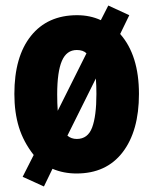

<svg xmlns="http://www.w3.org/2000/svg" viewBox="-20 -618 556 695"><path d="M483 -278Q483 -144 424 -67Q365 10 257 10Q210 10 170 -7L139 57L62 22L102 -57Q65 -104 48.5 -157.5Q32 -211 32 -278Q32 -413 92 -488Q152 -563 259 -563Q306 -563 345 -545L372 -598L448 -563L415 -495Q483 -418 483 -278ZM187 -276Q187 -260 187.5 -245Q188 -230 189 -217L293 -425Q281 -437 258 -437Q221 -437 204 -397.5Q187 -358 187 -276ZM329 -278Q329 -293 328.5 -307Q328 -321 327 -334L224 -127Q238 -115 258 -115Q298 -115 313.5 -156.5Q329 -198 329 -278Z"/></svg>

Font: Noto Sans Malayalam ExtraCondensed Black
Style: Regular
Weight: 900
Width: 2
Designer: Jelle Bosma - Monotype Design Team
Foundry: Monotype Imaging Inc.
Version: Version 2.104; ttfautohint (v1.8.4.7-5d5b)